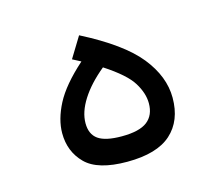

<svg xmlns="http://www.w3.org/2000/svg" viewBox="-71 -528 728 623"><g transform="rotate(-15 293.0 -216.5)"><path d="M285.6 2.4Q187 2.4 146 -38.6Q105 -79.6 105 -141.6Q105 -187.5 131.8 -239.3Q158.7 -291 225.6 -350.6Q212.4 -357.9 197.8 -365.2L240.2 -434.6Q373 -366.7 427 -299.3Q481 -231.9 481 -160.6Q481 -83.5 433.3 -40.5Q385.7 2.4 285.6 2.4ZM288.1 -314Q239.3 -273.9 212.9 -232.4Q186.5 -190.9 186.5 -153.3Q186.5 -116.2 210.7 -99.1Q234.9 -82 289.6 -82Q349.1 -82 375.5 -102.5Q401.9 -123 401.9 -163.1Q401.9 -196.8 379.6 -232.9Q357.4 -269 288.1 -314Z"/></g></svg>

Font: Cascadia Mono SemiLight
Style: Regular
Weight: 350
Monospace: yes
Designer: Aaron Bell
Foundry: Saja Typeworks
Version: Version 2404.023; ttfautohint (v1.8.4)